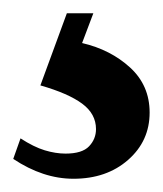

<svg xmlns="http://www.w3.org/2000/svg" viewBox="-20 -20 246 290"><path d="M11 189Q31 202 47.5 207Q64 212 79 212Q104 212 114.5 201Q125 190 125 175Q125 152 104 136.5Q83 121 41 109L81 0H121L104 45Q147 55 176.5 82Q206 109 206 150Q206 193 173.5 221.5Q141 250 91 250Q45 250 0 220Z"/></svg>

Font: Brygada 1918 SemiBold
Style: Regular
Weight: 600
Designer: Mateusz Machalski | Borys Kosmynka | Przemek Hoffer
Foundry: NIEPODLEGLA 2018
Version: Version 3.006